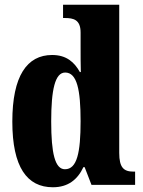

<svg xmlns="http://www.w3.org/2000/svg" viewBox="-20 -780 603 810"><path d="M203 10C267 10 307 -22 332 -75H337L366 0H550V-56H543C502 -56 483 -73 483 -135V-760H246V-704H254C290 -704 320 -697 320 -643V-588C320 -549 320 -506 321 -476H317C294 -517 261 -548 200 -548C94 -548 32 -460 32 -267C32 -75 94 10 203 10ZM254 -66C212 -66 196 -133 196 -268C196 -401 212 -474 255 -474C305 -474 320 -401 320 -269C320 -136 305 -66 254 -66Z"/></svg>

Font: Noto Serif Myanmar ExtraCondensed Black
Style: Regular
Weight: 900
Width: 2
Designer: Ben Mitchell and the Monotype Design Team
Foundry: Monotype Imaging Inc.
Version: Version 2.106